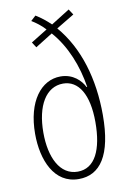

<svg xmlns="http://www.w3.org/2000/svg" viewBox="-87 -812 583 875"><g transform="rotate(-10 204.5 -374.5)"><path d="M140 -758 117 -737C137 -725 160 -708 179 -687L103 -640L119 -615L199 -665C263 -593 301 -494 316 -397H313C298 -428 262 -465 204 -465C114 -465 45 -377 45 -227C45 -106 92 10 206 10C305 10 364 -72 364 -259C364 -426 320 -576 228 -683L311 -733L294 -759L208 -705C187 -725 165 -743 140 -758ZM210 -431C281 -431 325 -361 325 -233C325 -105 287 -24 207 -24C125 -24 83 -111 83 -226C83 -351 131 -431 210 -431Z"/></g></svg>

Font: Noto Sans Sinhala UI ExtraCondensed ExtraLight
Style: Regular
Weight: 200
Width: 2
Designer: Jelle Bosma - Monotype Design Team
Foundry: Monotype Imaging Inc.
Version: Version 2.006